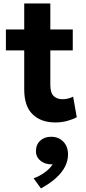

<svg xmlns="http://www.w3.org/2000/svg" viewBox="-20 -670 482 1074"><path d="M290 15Q209 15 162.2 -30.8Q115.5 -76.5 115.5 -169V-650.5H261.5V-505H387V-388H261.5V-195.5Q261.5 -151 280 -133Q298.5 -115 329.5 -115Q345.5 -115 360.8 -118.8Q376 -122.5 389 -129.5L409.5 -14.5Q387 -2 355.8 6.5Q324.5 15 290 15ZM13 -388V-505H130V-388ZM209 384 168 327.5Q203.5 314.5 232 293.2Q260.5 272 274.5 249Q249.5 250.5 228.2 241.8Q207 233 194 216Q181 199 181 176Q181 139 204.8 117Q228.5 95 266 95Q307.5 95 334 122.2Q360.5 149.5 360.5 193.5Q360.5 229 343.8 262Q327 295 293.5 325.5Q260 356 209 384Z"/></svg>

Font: Geologica Roman SemiBold
Style: Regular
Weight: 600
Designer: Sindre Bremnes, Frode Helland
Foundry: Monokrom Skriftforlag AS
Version: Version 1.010;gftools[0.9.28]